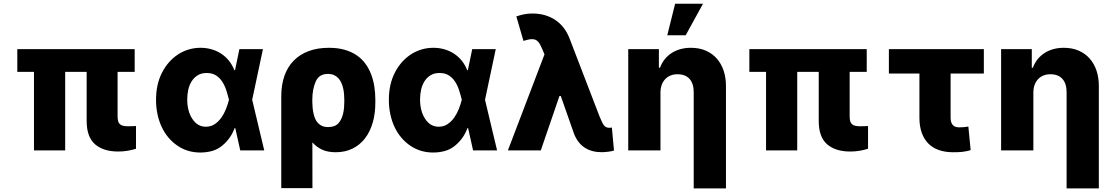

<svg xmlns="http://www.w3.org/2000/svg" viewBox="-20 -810 5991 1034"><path d="M73.2 -545.5H705.3V-422.9H613.3V-182.5Q613.3 -167.3 616.3 -157.1Q619.3 -147 626.1 -141Q632.8 -134.9 643.6 -132.5Q654.5 -130 669.7 -130Q682.5 -130 693.2 -130.5Q703.8 -131 712.4 -131.4V-8.9Q691.1 -2.1 666.9 2Q642.8 6 616.1 6Q537.3 6 492.2 -32.7Q446.7 -71.7 446.7 -158.7V-422.9H331V0H163V-422.9H73.2Z M852.6 -419Q868.3 -449.6 889.7 -474.1Q911.2 -498.6 937.7 -516.2Q964.1 -533.7 994.9 -543.1Q1025.6 -552.6 1060 -552.6Q1090.9 -552.6 1119 -544.6Q1147 -536.6 1170.6 -521.3Q1194.2 -506 1212.5 -483.5Q1230.8 -460.9 1242.2 -431.8H1245.7L1269.2 -545.5H1396L1338.1 -272.7L1403.1 0H1273.8L1247.2 -119.7H1243.3Q1223.4 -64.6 1177.9 -26.6Q1152.3 -5.3 1122.3 3Q1092.3 11.4 1058.9 11.4Q989.7 11.4 936.1 -25.2Q909.1 -43.3 887.6 -68.7Q866.1 -94.1 851.2 -125.5Q836.3 -157 828.3 -194.1Q820.3 -231.2 820.3 -272.7Q820.3 -356.2 852.6 -419ZM1016.3 -169Q1044 -127.5 1088.4 -127.5Q1115.8 -127.5 1136.5 -141.5Q1157.3 -155.5 1172.4 -177Q1187.5 -198.5 1197.3 -223.7Q1207 -248.9 1212.7 -271.3L1213.1 -272.7L1212.7 -274.1Q1206.7 -298.3 1198.7 -323.5Q1190.7 -348.7 1177.4 -369.5Q1164.1 -390.3 1143.8 -403.6Q1123.6 -416.9 1093 -416.9Q1063.9 -416.9 1043.9 -404.1Q1023.8 -391.3 1011.4 -370.9Q998.9 -350.5 993.6 -325.3Q988.3 -300.1 988.3 -274.9Q988.3 -210.9 1016.3 -169Z M1494.7 203.1V-291.2Q1494.7 -352.3 1511.5 -400.7Q1528.4 -449.2 1561.3 -483Q1594.1 -516.7 1641.9 -534.6Q1689.6 -552.6 1751.4 -552.6Q1799 -552.6 1836.1 -541.9Q1873.2 -531.2 1900.9 -512.3Q1928.6 -493.3 1947.8 -467Q1967 -440.7 1978.9 -409.4Q1990.8 -378.2 1996.1 -343Q2001.4 -307.9 2001.4 -271.3V-261.4Q2001.8 -199.6 1987.2 -149.5Q1972.7 -99.4 1945.1 -64.1Q1917.6 -28.8 1877.8 -9.4Q1838.1 9.9 1788 9.9Q1745.4 9.9 1715 -3.9Q1684.7 -17.8 1662.3 -43.3L1662.6 203.1ZM1661.9 -272V-261.7Q1662.3 -247.2 1663.5 -231.4Q1664.8 -215.6 1668 -200.5Q1671.2 -185.4 1676.8 -171.9Q1682.5 -158.4 1691.8 -148.1Q1701 -137.8 1714.7 -131.7Q1728.3 -125.7 1747.2 -125.7Q1784.1 -125.7 1802.6 -146.3Q1811.8 -156.6 1818 -169.9Q1824.2 -183.2 1827.8 -198.2Q1831.3 -213.1 1832.7 -229.2Q1834.2 -245.4 1834.2 -261.4V-271.3Q1834.2 -286.2 1832.9 -302.4Q1831.7 -318.5 1828.1 -334.2Q1824.6 -349.8 1818.4 -363.8Q1812.1 -377.8 1802.4 -388.7Q1792.6 -399.5 1778.6 -405.7Q1764.6 -411.9 1745.7 -411.9Q1698.9 -411.9 1680.8 -372.2Q1661.9 -330.3 1661.9 -272Z M2106.5 -419Q2122.2 -449.6 2143.6 -474.1Q2165.1 -498.6 2191.6 -516.2Q2218 -533.7 2248.8 -543.1Q2279.5 -552.6 2313.9 -552.6Q2344.8 -552.6 2372.9 -544.6Q2400.9 -536.6 2424.5 -521.3Q2448.2 -506 2466.4 -483.5Q2484.7 -460.9 2496.1 -431.8H2499.6L2523.1 -545.5H2649.9L2592 -272.7L2657 0H2527.7L2501.1 -119.7H2497.2Q2477.3 -64.6 2431.8 -26.6Q2406.2 -5.3 2376.2 3Q2346.2 11.4 2312.9 11.4Q2243.6 11.4 2190 -25.2Q2163 -43.3 2141.5 -68.7Q2120 -94.1 2105.1 -125.5Q2090.2 -157 2082.2 -194.1Q2074.2 -231.2 2074.2 -272.7Q2074.2 -356.2 2106.5 -419ZM2270.2 -169Q2297.9 -127.5 2342.3 -127.5Q2369.7 -127.5 2390.4 -141.5Q2411.2 -155.5 2426.3 -177Q2441.4 -198.5 2451.2 -223.7Q2460.9 -248.9 2466.6 -271.3L2467 -272.7L2466.6 -274.1Q2460.6 -298.3 2452.6 -323.5Q2444.6 -348.7 2431.3 -369.5Q2418 -390.3 2397.7 -403.6Q2377.5 -416.9 2346.9 -416.9Q2317.8 -416.9 2297.8 -404.1Q2277.7 -391.3 2265.3 -370.9Q2252.8 -350.5 2247.5 -325.3Q2242.2 -300.1 2242.2 -274.9Q2242.2 -210.9 2270.2 -169Z M2912.3 -517 2900.9 -544.4Q2894.9 -558.9 2889.2 -569.2Q2883.5 -579.5 2877.1 -586.3Q2870.7 -593 2862.9 -596.1Q2855.1 -599.1 2844.8 -599.1Q2835.9 -599.1 2824.9 -596.8Q2813.9 -594.5 2799 -589.8L2760.7 -721.6Q2783.4 -729.4 2803.8 -733.3Q2824.2 -737.2 2847.7 -737.2Q2883.5 -737.2 2914.6 -728.2Q2945.7 -719.1 2971.2 -701.9Q2996.8 -684.7 3016.2 -659.3Q3035.5 -633.9 3047.9 -601.2L3208.1 -184.7Q3222.3 -148.8 3232.6 -134.9Q3242.5 -121.8 3261.4 -121.8Q3265.3 -121.8 3268.6 -122.3Q3272 -122.9 3275.2 -123.2L3286.6 0.7Q3281.6 2.5 3273.8 4.1Q3266 5.7 3256.9 6.9Q3247.9 8.2 3238.1 8.9Q3228.3 9.6 3219.8 9.6Q3166.5 9.6 3128.9 -14.9Q3091.3 -39.4 3071.7 -88.8L3000 -293H2992.9L2892.4 0H2715.2Z M3528.4 -545.5V-445.3H3534.4Q3543.7 -470.5 3559.5 -490.4Q3575.3 -510.3 3596.6 -524.1Q3617.9 -538 3644.2 -545.3Q3670.5 -552.6 3700.3 -552.6Q3746.1 -552.6 3781.4 -537.1Q3816.8 -521.7 3840.7 -494.1Q3864.7 -466.6 3877.1 -429.2Q3889.6 -391.7 3889.6 -347.7V204.5H3715.9V-313.6Q3715.9 -360.4 3693.2 -385.3Q3670.5 -410.2 3628.6 -410.2Q3608.3 -410.2 3591.4 -403.4Q3574.6 -396.7 3562.5 -383.9Q3550.4 -371.1 3543.7 -352.8Q3536.9 -334.5 3536.9 -311.1V0H3363.3V-545.5ZM3573.5 -620 3615.8 -789.8H3766L3672.6 -620Z M4015.6 -545.5H4647.7V-422.9H4555.8V-182.5Q4555.8 -167.3 4558.8 -157.1Q4561.8 -147 4568.5 -141Q4575.3 -134.9 4586.1 -132.5Q4596.9 -130 4612.2 -130Q4625 -130 4635.7 -130.5Q4646.3 -131 4654.8 -131.4V-8.9Q4633.5 -2.1 4609.4 2Q4585.2 6 4558.6 6Q4479.8 6 4434.7 -32.7Q4389.2 -71.7 4389.2 -158.7V-422.9H4273.4V0H4105.5V-422.9H4015.6Z M5278.4 -545.5V-414.1H5099.4V-176.5Q5099.4 -124.3 5144.2 -124.3Q5153.1 -124.3 5159.6 -124.6Q5166.2 -125 5171.9 -125.5Q5177.6 -126.1 5183.1 -126.8Q5188.6 -127.5 5195 -128.6L5207.4 -1.4Q5196.7 1.8 5186.3 3.9Q5175.8 6 5164.6 7.5Q5153.4 8.9 5140.8 9.4Q5128.2 9.9 5112.9 9.9Q5070.3 9.9 5036.6 -1.8Q5002.8 -13.5 4979.6 -36.9Q4956.3 -60.4 4943.9 -95.2Q4931.5 -130 4931.5 -176.1V-414.1H4767V-545.5Z M5371.4 -545.5H5536.6V-445.3H5542.6Q5551.8 -470.5 5567.6 -490.4Q5583.5 -510.3 5604.8 -524.1Q5626.1 -538 5652.3 -545.3Q5678.6 -552.6 5708.5 -552.6Q5754.3 -552.6 5789.6 -537.1Q5824.9 -521.7 5848.9 -494.1Q5872.9 -466.6 5885.3 -429.2Q5897.7 -391.7 5897.7 -347.7V204.5H5724.1V-313.6Q5724.1 -360.4 5701.3 -385.3Q5678.6 -410.2 5636.7 -410.2Q5616.5 -410.2 5599.6 -403.4Q5582.7 -396.7 5570.7 -383.9Q5558.6 -371.1 5551.8 -352.8Q5545.1 -334.5 5545.1 -311.1V0H5371.4Z"/></svg>

Font: Inter P Extra Bold
Style: Regular
Weight: 800
Designer: Rasmus Andersson
Foundry: rsms
Version: Version 3.018;git-588b23468